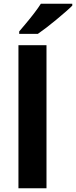

<svg xmlns="http://www.w3.org/2000/svg" viewBox="-20 -1000 404 1020"><path d="M227 0H78V-760H227ZM364 -970Q350 -956 327 -936Q304 -916 277.5 -894Q251 -872 225.5 -852.5Q200 -833 181 -820H82V-833Q98 -852 119.5 -877.5Q141 -903 162 -930.5Q183 -958 197 -980H364Z"/></svg>

Font: Noto Sans Hanifi Rohingya
Style: Regular
Weight: 400
Designer: Monotype Design Team and DaltonMaag
Foundry: Google LLC
Version: Version 2.101